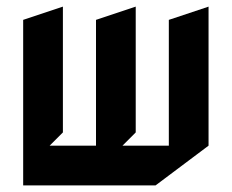

<svg xmlns="http://www.w3.org/2000/svg" viewBox="-20 -550 700 580"><path d="M170 -530 50 -490V10H450L610 -110V-530L490 -490V-110H350L390 -150V-530L270 -490V-110H130L170 -150Z"/></svg>

Font: Abibas
Style: Medium
Weight: 500
Version: Version 0.3